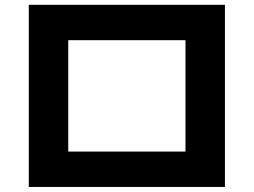

<svg xmlns="http://www.w3.org/2000/svg" viewBox="-20 -753 1040 787"><path d="M98 13.3V-733.3H902V13.3ZM259.7 -131.7H740.3V-588.3H259.7Z"/></svg>

Font: Murecho Thin
Style: Regular
Weight: 100
Designer: Neil Summerour
Foundry: Positype
Version: Version 1.010